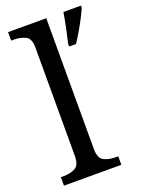

<svg xmlns="http://www.w3.org/2000/svg" viewBox="-144 -827 663 893"><g transform="rotate(-20 187.0 -380.0)"><path d="M13 0V-42H26Q60 -42 84 -54.5Q108 -67 108 -114V-650Q108 -694 83.5 -706Q59 -718 26 -718H13V-760H202V-114Q202 -67 226 -54.5Q250 -42 284 -42H297V0ZM257 -613Q265 -646 273 -685Q281 -724 287 -760H374V-750Q365 -729 351 -702Q337 -675 321 -648Q305 -621 291 -600H257Z"/></g></svg>

Font: Noto Serif Dives Akuru
Style: Regular
Weight: 400
Designer: Fernando Caro
Foundry: Fernando Caro
Version: Version 2.000; ttfautohint (v1.8.4.7-5d5b)